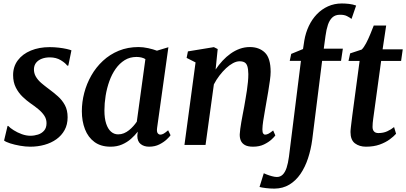

<svg xmlns="http://www.w3.org/2000/svg" viewBox="-20 -835 2340 1106"><path d="M373.5 -457H367Q357.5 -471.5 330.5 -488Q303.5 -504.5 267 -504.5Q242 -504.5 221.8 -497Q201.5 -489.5 189 -474.8Q176.5 -460 175.5 -437.5Q175 -414 186 -394.5Q197 -375 217 -357.5Q237 -340 262.5 -321.5Q289 -302 313.5 -280.2Q338 -258.5 353.8 -229.5Q369.5 -200.5 369.5 -159.5Q369.5 -117.5 352.2 -86Q335 -54.5 305 -33Q275 -11.5 236.2 -0.8Q197.5 10 154 10Q127 10 95.5 4.5Q64 -1 38.5 -9.2Q13 -17.5 3.5 -25.5L23.5 -109.5H27.5Q38 -98 59 -84.8Q80 -71.5 105.5 -62.2Q131 -53 155 -53Q177.5 -53 198.8 -59.8Q220 -66.5 234 -82.5Q248 -98.5 248 -125.5Q248 -149.5 235.2 -168.8Q222.5 -188 201.5 -205.5Q180.5 -223 155.5 -240Q134 -255 110.8 -277Q87.5 -299 71.5 -330Q55.5 -361 55.5 -402.5Q55.5 -451.5 82.8 -487.8Q110 -524 157.8 -543.8Q205.5 -563.5 266 -563.5Q292.5 -563.5 318.2 -560.5Q344 -557.5 363.8 -553Q383.5 -548.5 391.5 -545Z M885 -98.5Q882 -76.5 888.2 -68Q894.5 -59.5 904 -59.5Q912.5 -59.5 922.8 -65.2Q933 -71 948.5 -84.5L962.5 -56Q957.5 -48 940.5 -32Q923.5 -16 897.8 -3Q872 10 839 10Q809 10 790 -5.5Q771 -21 771 -53L773.5 -76.5Q757.5 -55.5 735 -35.5Q712.5 -15.5 683.2 -2.8Q654 10 617 10Q561 10 524.2 -17Q487.5 -44 469.5 -90.5Q451.5 -137 451.5 -194.5Q451.5 -247 465.2 -299.8Q479 -352.5 506 -400Q533 -447.5 572.8 -484.5Q612.5 -521.5 664.2 -542.8Q716 -564 778.5 -564Q804.5 -564 833.8 -557.5Q863 -551 884 -543L950 -563ZM817.5 -494.5Q807 -501 793.8 -504Q780.5 -507 766.5 -507Q728 -507 698.2 -488.5Q668.5 -470 646.2 -438.5Q624 -407 609.8 -367Q595.5 -327 588.5 -283.5Q581.5 -240 581.5 -198.5Q581.5 -153.5 591.5 -123Q601.5 -92.5 619.2 -76.8Q637 -61 660.5 -61Q678.5 -61 694 -67.5Q709.5 -74 723 -84.8Q736.5 -95.5 748 -108.5Q759.5 -121.5 768 -134Z M1222 -434.5Q1240 -461.5 1261.8 -485Q1283.5 -508.5 1308.5 -526.2Q1333.5 -544 1361.2 -554Q1389 -564 1419 -564Q1473 -564 1506 -532Q1539 -500 1539 -421Q1539 -402 1534.8 -371.2Q1530.5 -340.5 1525 -307Q1519.5 -273.5 1514.5 -246.5Q1510.5 -221 1505.2 -192.5Q1500 -164 1496 -137.2Q1492 -110.5 1491.5 -90Q1491.5 -72.5 1496 -66Q1500.5 -59.5 1507.5 -59.5Q1516.5 -59.5 1527 -65Q1537.5 -70.5 1553.5 -83.5L1566 -55Q1561.5 -47.5 1544.5 -31.8Q1527.5 -16 1500.8 -3Q1474 10 1438 10Q1407.5 10 1390.8 0.5Q1374 -9 1367.2 -25Q1360.5 -41 1361 -61Q1361.5 -74 1364 -92.5Q1366.5 -111 1370.2 -132.5Q1374 -154 1378.2 -176.2Q1382.5 -198.5 1386.5 -219.5Q1390 -240.5 1394.2 -264.5Q1398.5 -288.5 1402.2 -313.5Q1406 -338.5 1408.2 -362.8Q1410.5 -387 1410.5 -408Q1410 -437 1405 -453Q1400 -469 1389 -475.5Q1378 -482 1360 -482Q1342 -482 1322 -471.2Q1302 -460.5 1282.2 -442Q1262.5 -423.5 1244.2 -399.8Q1226 -376 1212 -349L1164 0H1042.5L1106.5 -475.5L1055 -501.5L1062.5 -539L1212 -563.5L1234 -552.5Z M1733 -601.5Q1740.5 -646 1758.8 -684.8Q1777 -723.5 1805 -752.8Q1833 -782 1869.5 -798.5Q1906 -815 1949 -815Q1969.5 -815 1991 -812.5Q2012.5 -810 2031.5 -803L2005 -726Q1995.5 -733.5 1979.2 -742Q1963 -750.5 1938 -750Q1911.5 -750 1895 -735Q1878.5 -720 1869.2 -692.8Q1860 -665.5 1855 -628L1845 -554.5H1955L1944.5 -484.5H1835.5L1778.5 -30Q1771 26.5 1754.2 77.2Q1737.5 128 1710.8 167Q1684 206 1646.8 228.5Q1609.5 251 1561 251.5Q1536 251.5 1511.5 248.5Q1487 245.5 1475 242L1499.5 163Q1503 165 1516.5 170.2Q1530 175.5 1546.5 180Q1563 184.5 1575 184.5Q1594.5 184.5 1608.2 171.2Q1622 158 1630.8 131.8Q1639.5 105.5 1644.5 67.5L1713.5 -484.5H1649L1657.5 -524.5L1725.5 -552.5Z M2134 -181Q2131.5 -163.5 2129.8 -150.5Q2128 -137.5 2127 -126.5Q2126 -115.5 2126 -104Q2126 -87 2134.5 -77.8Q2143 -68.5 2159.5 -68.5Q2188.5 -68.5 2210.8 -78.8Q2233 -89 2250 -103L2261.5 -64.5Q2248.5 -49.5 2224.8 -32Q2201 -14.5 2167 -2.2Q2133 10 2088 10Q2050.5 10 2024.8 -9.2Q1999 -28.5 1999 -74.5Q1999 -79 1999.5 -85.5Q2000 -92 2001.2 -102.8Q2002.5 -113.5 2004.5 -130Q2006.5 -146.5 2009.5 -170.5L2051.5 -484H1987.5L1997 -527.5L2063.5 -549.5Q2076 -561.5 2088.8 -585.8Q2101.5 -610 2113 -638Q2124.5 -666 2133 -688H2204.5L2184 -551H2300L2290.5 -484H2175.5Z"/></svg>

Font: Merriweather 28pt SemiBold
Style: Italic
Weight: 600
Italic angle: -7.8°
Version: Version 2.101